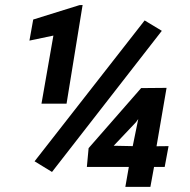

<svg xmlns="http://www.w3.org/2000/svg" viewBox="-20 -728 741 748"><path d="M589.8 -158.2 636.7 -158.7 621.6 -77.6H580.1L565.9 0H468.3L481.9 -77.6H318.4L325.2 -150.9L529.8 -384.8L628.9 -385.7ZM422.9 -160.2 497.1 -158.7 518.6 -264.2 509.8 -252ZM239.3 -324.2H141.6L188 -589.4L94.7 -569.8L109.4 -651.9L289.6 -708L301.8 -708.5ZM182.6 -58.1 114.7 -99.6 543.5 -648.4 610.4 -607.9Z"/></svg>

Font: TypoPRO Roboto
Style: Bold Italic
Weight: 700
Italic angle: -12°
Designer: Google
Version: Version 2.136; 2016